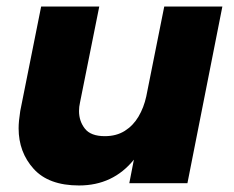

<svg xmlns="http://www.w3.org/2000/svg" viewBox="-20 -561 717 588"><path d="M222 7Q129 7 83 -44Q37 -95 37 -168Q37 -189 42 -221L106 -541H284L225 -247Q222 -234 222 -221Q222 -190 240 -167Q258 -144 301 -144Q336.5 -144 362.2 -160.2Q388 -176.5 404.2 -204Q420.5 -231.5 428 -266L483 -541H661L554 0H376L390 -72Q326 7 222 7Z"/></svg>

Font: Argentum Novus
Style: Bold Italic
Weight: 700
Designer: Julieta Ulanovsky (font) & Cristiano Sobral (main changes)
Foundry: Julieta Ulanovsky (font) & Cristiano Sobral (main changes)
Version: Version 3.00;November 27, 2020;FontCreator 13.0.0.2655 64-bi